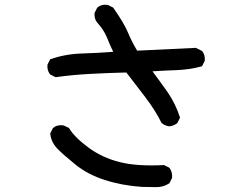

<svg xmlns="http://www.w3.org/2000/svg" viewBox="-20 -765 1040 808"><path d="M576.7 21.5Q492.2 15.6 420.4 -7.8Q348.6 -30.8 295.9 -73.7Q244.1 -115.7 220.2 -140.6Q212.4 -148.9 206.3 -158.7Q200.2 -168.5 196.5 -179.2Q192.9 -189.9 191.4 -201.7V-203.1L191.9 -204.6L201.7 -224.1L202.1 -225.1L203.1 -226.1Q211.9 -233.9 223.1 -236.6Q234.4 -239.3 247.1 -237.3H248L248.5 -236.8L269 -227.1L270.5 -226.1L271.5 -224.6Q294.4 -186.5 352.5 -143.8Q410.6 -101.1 483.4 -83Q519.5 -73.7 565.9 -70.6Q612.3 -67.4 668.5 -70.3H670.4L671.4 -69.8L690.9 -60.1L692.4 -59.1L693.4 -58.1Q706.1 -41 704.1 -17.1V-16.1L703.6 -15.1L693.8 4.4L692.9 5.9L691.9 6.8Q679.2 15.1 665 19Q650.9 22.9 635.7 22.5Q606.4 21.5 577.1 21.5ZM691.9 -233.4Q674.3 -235.8 661.1 -246.6L660.2 -247.1L659.7 -248Q645.5 -276.4 628.2 -303.5Q610.8 -330.6 590.8 -356.9Q552.2 -408.2 511.7 -460Q433.6 -458 360.8 -454.1Q286.6 -450.2 215.8 -440.4H213.9L212.4 -440.9L192.9 -450.7L191.4 -451.2L190.9 -452.1Q177.7 -467.8 179.7 -491.7V-492.7L180.2 -493.7L189.9 -513.2L190.9 -515.6L193.4 -516.1Q225.1 -527.3 258.5 -533.2Q292 -539.1 327.6 -540Q392.6 -542 456.5 -546.9Q441.4 -578.1 430.2 -606.9Q418 -637.7 389.2 -669.9Q376 -685.5 377.9 -709.5V-710.4L378.4 -711.4L388.2 -731L388.7 -731.9L389.6 -732.9Q407.2 -748.5 433.6 -744.1H434.6L435.1 -743.7L454.6 -733.9L456.1 -732.9L457 -731.9Q478.5 -701.2 493.9 -675.5Q509.3 -649.9 518.1 -628.9Q534.7 -589.4 557.1 -551.8L802.2 -563.5H804.2L805.2 -563L828.6 -551.3L830.1 -550.8L830.6 -549.8Q837.4 -542 840.1 -532Q842.8 -522 841.8 -510.3V-509.3L841.3 -508.3L831.5 -488.8L830.1 -486.3L827.6 -485.4Q776.4 -471.7 720.2 -469.7Q704.1 -469.2 687.5 -468.5Q670.9 -467.8 654.3 -466.8Q637.7 -465.8 621.6 -464.8Q639.6 -440.9 655.5 -418.9Q671.4 -397 686.5 -375.5Q702.6 -351.6 715.3 -325.7Q728 -299.8 736.8 -272.5L737.8 -270L736.8 -268.1L727.1 -248.5L726.1 -247.1L725.1 -246.1Q717.8 -240.7 709.7 -237.5Q701.7 -234.4 692.9 -233.4H692.4Z"/></svg>

Font: NaikaiFont
Style: SemiBold
Weight: 600
Version: Version 1.89